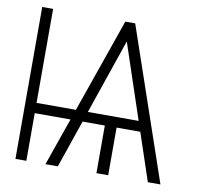

<svg xmlns="http://www.w3.org/2000/svg" viewBox="-79 -794 949 880"><g transform="rotate(10 396.0 -353.5)"><path d="M98.6 -269.5H281.7L434.6 -707H480.5L722.7 0H664.1L589.8 -221.7H479.5V0H424.8V-221.7H321.3L245.1 0H187.5L265.1 -221.7H98.6V0H47.9V-707H98.6ZM573.7 -269.5 457 -618.7 337.4 -269.5Z"/></g></svg>

Font: Pretendard JP ExtraLight
Style: Regular
Weight: 200
Designer: Base glyphs from Inter by Rasmus Andersson; Hangeul glyphs from Noto Sans CJK(Source Han Sans) by Jang Soo-young and Kan
Foundry: Kil Hyung-jin
Version: Version 1.309